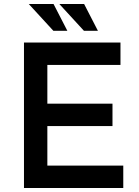

<svg xmlns="http://www.w3.org/2000/svg" viewBox="-20 -941 698 961"><path d="M100 -728H583V-616H217V-422H543V-310H217V-112H597V0H100ZM124 -921H248L317 -787H247ZM277 -921H401L470 -787H400Z"/></svg>

Font: Josefin Sans Thin SemiBold
Style: Regular
Weight: 600
Version: Version 2.000